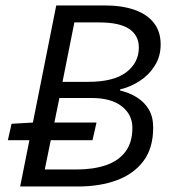

<svg xmlns="http://www.w3.org/2000/svg" viewBox="-20 -676 631 696"><path d="M53.1 0 183.9 -656.3H359.5Q422.3 -656.3 467.9 -640.2Q513.5 -624.2 537.9 -592.8Q562.4 -561.4 562.4 -514.9Q562.4 -471.1 540.6 -437.1Q518.9 -403.1 485.1 -381.6Q451.3 -360.1 415.4 -352V-348Q449.3 -339.8 476.4 -322.9Q503.6 -306 519.5 -279.1Q535.3 -252.3 535.3 -213.4Q535.3 -139.1 499.9 -92Q464.4 -45 403.1 -22.5Q341.7 0 263.3 0ZM8.5 -167.7 21.9 -227.3 100 -231.8H329.9L315.3 -167.7ZM142.3 -61.6H257Q318.5 -61.6 364.1 -77.2Q409.8 -92.9 434.9 -126.4Q459.9 -159.9 459.9 -212.8Q459.9 -260.4 421.5 -290.6Q383.2 -320.8 310.7 -320.8H195.3ZM206.6 -379.3H299.5Q392 -379.3 437.7 -414.1Q483.3 -448.8 483.3 -503.7Q483.3 -547.5 448.4 -571.1Q413.4 -594.7 339.2 -594.7H249.6Z"/></svg>

Font: Source Sans Variable
Style: Italic
Weight: 200
Italic angle: -11°
Designer: Paul D. Hunt
Foundry: Adobe Systems Incorporated
Version: Version 3.006;hotconv 1.0.111;makeotfexe 2.5.65597